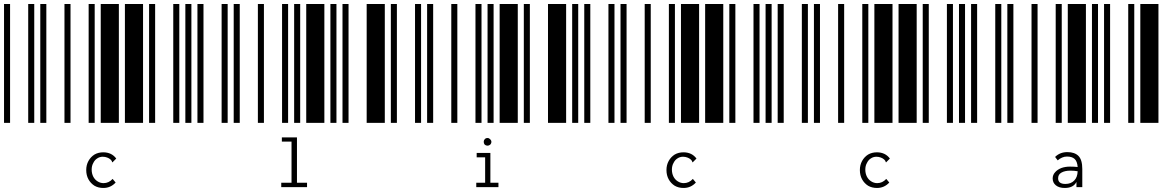

<svg xmlns="http://www.w3.org/2000/svg" viewBox="-20 -610 5800 953"><path d="M0 0V-590H30V0ZM120 0V-590H150V0ZM180 0V-590H210V0ZM300 0V-590H330V0ZM420 0V-590H450V0ZM480 0V-590H570V0ZM600 0V-590H690V0ZM720 0V-590H750V0ZM840 0V-590H870V0ZM900 0V-590H930V0ZM493 323Q468 323 449 312Q430 300 419 280Q408 260 408 234Q408 209 419 189Q430 169 449 157Q468 146 493 146Q513 146 530 154Q546 162 557 177L540 194L538 196L536 194Q536 191 534 188Q533 186 529 182Q521 175 512 172Q502 168 490 168Q475 168 463 176Q450 184 443 199Q435 213 435 232Q435 251 443 267Q451 282 464 290Q478 299 494 299Q520 299 539 278L554 296Q529 323 493 323Z M960 0V-590H990V0ZM1080 0V-590H1110V0ZM1140 0V-590H1170V0ZM1260 0V-590H1290V0ZM1380 0V-590H1410V0ZM1440 0V-590H1470V0ZM1500 0V-590H1590V0ZM1620 0V-590H1650V0ZM1680 0V-590H1710V0ZM1800 0V-590H1890V0ZM1376 297H1427V93H1379V72H1454V297H1504V319H1376Z M1920 0V-590H1950V0ZM2040 0V-590H2070V0ZM2100 0V-590H2130V0ZM2220 0V-590H2250V0ZM2340 0V-590H2370V0ZM2400 0V-590H2430V0ZM2460 0V-590H2550V0ZM2580 0V-590H2610V0ZM2700 0V-590H2790V0ZM2820 0V-590H2850V0ZM2344 297H2388V171H2346V149H2414V297H2454V319H2344ZM2400 113Q2392 113 2386 108Q2381 102 2381 94Q2381 86 2386 81Q2391 75 2400 75Q2407 75 2413 81Q2419 87 2419 94Q2419 102 2413 108Q2407 113 2400 113Z M2880 0V-590H2910V0ZM3000 0V-590H3030V0ZM3060 0V-590H3090V0ZM3180 0V-590H3210V0ZM3300 0V-590H3330V0ZM3360 0V-590H3450V0ZM3480 0V-590H3570V0ZM3600 0V-590H3630V0ZM3720 0V-590H3750V0ZM3780 0V-590H3810V0ZM3373 323Q3348 323 3329 312Q3310 300 3299 280Q3288 260 3288 234Q3288 209 3299 189Q3310 169 3329 157Q3348 146 3373 146Q3393 146 3410 154Q3426 162 3437 177L3420 194L3418 196L3416 194Q3416 191 3414 188Q3413 186 3409 182Q3401 175 3392 172Q3382 168 3370 168Q3355 168 3343 176Q3330 184 3323 199Q3315 213 3315 232Q3315 251 3323 267Q3331 282 3344 290Q3358 299 3374 299Q3400 299 3419 278L3434 296Q3409 323 3373 323Z M3840 0V-590H3870V0ZM3960 0V-590H3990V0ZM4020 0V-590H4050V0ZM4140 0V-590H4170V0ZM4260 0V-590H4290V0ZM4320 0V-590H4410V0ZM4440 0V-590H4530V0ZM4560 0V-590H4590V0ZM4680 0V-590H4710V0ZM4740 0V-590H4770V0ZM4333 323Q4308 323 4289 312Q4270 300 4259 280Q4248 260 4248 234Q4248 209 4259 189Q4270 169 4289 157Q4308 146 4333 146Q4353 146 4370 154Q4386 162 4397 177L4380 194L4378 196L4376 194Q4376 191 4374 188Q4373 186 4369 182Q4361 175 4352 172Q4342 168 4330 168Q4315 168 4303 176Q4290 184 4283 199Q4275 213 4275 232Q4275 251 4283 267Q4291 282 4304 290Q4318 299 4334 299Q4360 299 4379 278L4394 296Q4369 323 4333 323Z M4800 0V-590H4830V0ZM4920 0V-590H4950V0ZM4980 0V-590H5010V0ZM5100 0V-590H5130V0ZM5220 0V-590H5250V0ZM5280 0V-590H5370V0ZM5400 0V-590H5430V0ZM5460 0V-590H5490V0ZM5580 0V-590H5610V0ZM5640 0V-590H5730V0ZM5278 145Q5314 145 5333 164Q5352 183 5352 229V319H5323V293Q5308 323 5265 323Q5237 323 5221 310Q5205 297 5205 276Q5205 258 5217 245Q5228 232 5248 224Q5267 217 5291 217Q5312 217 5329 219Q5327 191 5314 179Q5301 167 5276 167Q5263 167 5252 172Q5240 177 5230 186L5217 169Q5241 145 5278 145ZM5268 303Q5296 303 5312 286Q5328 270 5329 240Q5312 237 5293 237Q5265 237 5248 247Q5232 256 5232 275Q5232 303 5268 303Z"/></svg>

Font: Libre Barcode 39 Extended Text
Style: Regular
Weight: 400
Version: Version 1.005; ttfautohint (v1.8.3)